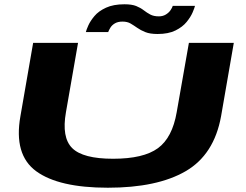

<svg xmlns="http://www.w3.org/2000/svg" viewBox="-20 -875 1150 898"><path d="M484.5 3Q715 3 848.2 -74.2Q981.5 -151.5 1014 -331.5L1073.5 -674.5H863.5L806.5 -350.5Q786 -231 718.5 -181.8Q651 -132.5 509 -132.5Q368 -132.5 317.8 -182.2Q267.5 -232 288.5 -350.5L345 -674.5H135L75.5 -331.5Q43.5 -151.5 149.2 -74.2Q255 3 484.5 3ZM717 -716Q767.5 -716 800.8 -732.5Q834 -749 853 -772.5Q872 -796 881 -817.2Q890 -838.5 892 -847.5H788Q785.5 -839 777.5 -827.2Q769.5 -815.5 755.5 -807Q741.5 -798.5 723 -798.5Q699 -798.5 683 -807Q667 -815.5 652.2 -827Q637.5 -838.5 617 -846.8Q596.5 -855 562 -855Q510.5 -855 475.8 -839Q441 -823 421.8 -800Q402.5 -777 393.2 -756.2Q384 -735.5 381.5 -725H486Q489 -733.5 496.2 -745.5Q503.5 -757.5 517.5 -765.8Q531.5 -774 553 -774Q575.5 -774 590.8 -765Q606 -756 622 -744.8Q638 -733.5 659.8 -724.8Q681.5 -716 717 -716Z"/></svg>

Font: Anybody ExtraExpanded
Style: Bold Italic
Weight: 700
Width: 8
Italic angle: -10°
Version: Version 1.113;gftools[0.9.25]